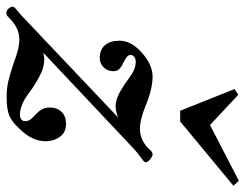

<svg xmlns="http://www.w3.org/2000/svg" viewBox="-146 -650 757 592"><g transform="rotate(90 232.0 -353.5)"><path d="M432 -418Q402 -396 391 -385L98 -109Q109 -112 118 -112Q139 -112 160 -102.5Q181 -93 208 -75Q213 -71 229.5 -59.5Q246 -48 261 -42.5Q276 -37 290 -37Q298 -37 303.5 -41Q309 -45 309 -53Q309 -62 304.5 -68.5Q300 -75 290 -84Q279 -94 273 -104Q267 -114 267 -130Q267 -151 280 -165Q293 -179 318 -179Q344 -179 357.5 -160Q371 -141 371 -116Q371 -74 332 -35Q311 -12 291.5 -4Q272 4 235 4Q208 4 186.5 -1Q165 -6 129 -18Q105 -27 89 -31Q73 -35 56 -35Q20 -35 -12 -1Q-18 5 -25 5Q-32 5 -38 -2Q-44 -9 -44 -14Q-44 -18 -40.5 -21.5Q-37 -25 -27.5 -32.5Q-18 -40 -8 -50L298 -340Q279 -332 264 -332Q248 -332 232 -339Q216 -346 195 -360Q189 -364 175.5 -374Q162 -384 150 -389Q138 -394 126 -394Q117 -394 111 -389.5Q105 -385 105 -379Q105 -372 110 -367.5Q115 -363 125 -358Q140 -351 147.5 -344Q155 -337 155 -325Q155 -307 143 -295Q131 -283 114 -283Q89 -283 75 -299Q61 -315 61 -344Q61 -378 93 -408Q111 -426 131.5 -436Q152 -446 171 -446Q210 -446 260 -425Q304 -407 333 -407Q364 -407 390 -430Q392 -432 396.5 -437Q401 -442 404.5 -444Q408 -446 412 -446Q416 -446 423.5 -441Q431 -436 434.5 -429.5Q438 -423 432 -418ZM210 -699 228 -710 321 -623 493 -712 508 -695 310 -531H277Z"/></g></svg>

Font: Ibarra Real Nova
Style: Italic
Weight: 400
Italic angle: -22°
Designer: Jose Maria Ribagorda & Octavio Pardo
Foundry: Octavio Pardo
Version: Version 1.014